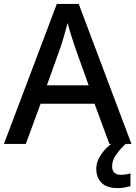

<svg xmlns="http://www.w3.org/2000/svg" viewBox="-20 -737 694 983"><path d="M540 0 464 -206H188L112 0H0L271 -717H383L653 0ZM362 -501Q359 -512 351.5 -534Q344 -556 337 -580Q330 -604 326 -619Q318 -588 308 -553Q298 -518 292 -501L220 -300H434ZM554 115Q554 136 565.5 147Q577 158 597 158Q614 158 626.5 155.5Q639 153 648 151V216Q633 220 617.5 223Q602 226 582 226Q527 226 500 199Q473 172 473 127Q473 98 487.5 71Q502 44 524.5 21.5Q547 -1 570 -16L623 0Q590 32 572 58.5Q554 85 554 115Z"/></svg>

Font: Noto Sans Sinhala UI Medium
Style: Regular
Weight: 500
Designer: Jelle Bosma - Monotype Design Team
Foundry: Monotype Imaging Inc.
Version: Version 2.006; ttfautohint (v1.8.4.7-5d5b)